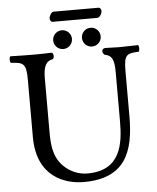

<svg xmlns="http://www.w3.org/2000/svg" viewBox="-58 -899 783 958"><g transform="rotate(-5 333.5 -420.0)"><path d="M323 10C529 10 578 -117 578 -295V-523C578 -606 591 -611 652 -614C658 -620 658 -641 652 -647C622 -646 578 -645 555 -645C532 -645 514 -647 488 -647C469 -647 466 -625 481 -614C516 -607 529 -589 529 -523V-277C529 -165 513 -31 345 -31C297 -31 255 -52 226 -81C174 -133 174 -201 174 -265C174 -267 174 -268 174 -269V-523C174 -586 190 -609 221 -614C230 -616 231 -647 217 -647C192 -646 173 -645 132 -645C93 -645 49 -646 12 -647C6 -641 6 -620 12 -614C73 -611 89 -606 89 -523V-236C89 -32 234 10 323 10ZM461 -800C474 -800 485 -821 485 -833C485 -839 481 -850 471 -850H246C235 -850 224 -830 224 -818C224 -811 228 -800 237 -800ZM232 -707C232 -681 253 -660 279 -660C305 -660 326 -681 326 -707C326 -733 305 -754 279 -754C253 -754 232 -733 232 -707ZM376 -707C376 -681 397 -660 423 -660C449 -660 470 -681 470 -707C470 -733 449 -754 423 -754C397 -754 376 -733 376 -707Z"/></g></svg>

Font: Libertinus Math
Style: Regular
Weight: 400
Designer: Philipp H. Poll, Khaled Hosny
Foundry: Caleb Maclennan
Version: Version 7.050;RELEASE